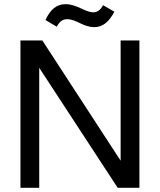

<svg xmlns="http://www.w3.org/2000/svg" viewBox="-20 -900 766 920"><path d="M302 -808C346 -808 378 -770 432 -770C473 -770 503 -796 528 -844L474 -875C460 -850 445 -841 427 -841C388 -841 349 -880 294 -880C250 -880 220 -853 198 -804L252 -772C266 -799 282 -808 302 -808ZM558 -130 183 -706H78V0H168V-575L544 0H648V-706H558Z"/></svg>

Font: Alpha Lyrae Medium
Style: Regular
Weight: 500
Designer: Nikolay Petroussenko, Plamen Motev
Foundry: Fontfabric LLC
Version: Version 1.000;hotconv 1.0.109;makeotfexe 2.5.65596